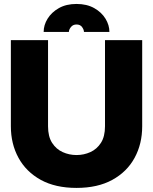

<svg xmlns="http://www.w3.org/2000/svg" viewBox="-20 -923 764 958"><path d="M219.7 -722.7V-293Q219.7 -241.7 240 -210.2Q260.3 -178.7 292.7 -164.1Q325.2 -149.4 361.8 -149.4Q398.4 -149.4 430.9 -164.1Q463.4 -178.7 483.6 -210.2Q503.9 -241.7 503.9 -293V-722.7H689.5V-293Q689.5 -205.1 651.6 -135.5Q613.8 -65.9 540.5 -25.6Q467.3 14.6 361.8 14.6Q256.3 14.6 183.3 -25.6Q110.4 -65.9 72.3 -135.5Q34.2 -205.1 34.2 -293V-722.7ZM361.8 -903.3Q413.1 -903.3 450 -882.6Q486.8 -861.8 506.3 -829.8Q525.9 -797.9 525.9 -763.7H398.9Q398.9 -774.9 389.6 -787.8Q380.4 -800.8 361.8 -800.8Q343.8 -800.8 333.7 -787.8Q323.7 -774.9 323.7 -763.7H197.8Q197.8 -797.9 217.5 -829.8Q237.3 -861.8 273.9 -882.6Q310.5 -903.3 361.8 -903.3Z"/></svg>

Font: Giphurs Black
Style: Regular
Weight: 900
Version: Version 0.920; ttfautohint (v1.8.4.7-5d5b)